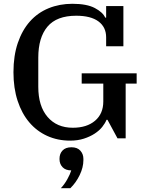

<svg xmlns="http://www.w3.org/2000/svg" viewBox="-20 -730 784 1013"><path d="M350 12Q284 12 229 -13Q174 -38 134.5 -84.5Q95 -131 73 -198Q51 -265 51 -349Q51 -436 74 -503.5Q97 -571 138 -617Q179 -663 236.5 -686.5Q294 -710 362 -710Q438 -710 480.5 -687.5Q523 -665 535 -637H540V-698H631V-486H540V-533Q540 -587 499.5 -617Q459 -647 382 -647Q279 -647 230.5 -589.5Q182 -532 182 -426V-272Q182 -170 231 -113Q280 -56 364 -56Q438 -56 481.5 -93Q525 -130 525 -195V-289H411V-343H701V-289H643V0H600L547 -98H542Q535 -80 519.5 -60.5Q504 -41 479.5 -25Q455 -9 422.5 1.5Q390 12 350 12ZM301 263Q320 243 335 216Q350 189 356 169Q326 169 310 152Q294 135 294 110V107Q294 81 310 64Q326 47 357 47Q388 47 404 65Q420 83 420 108V115Q420 153 400.5 193.5Q381 234 351 263H301Z"/></svg>

Font: IBM Plex Serif Medm
Style: Regular
Weight: 500
Designer: Mike Abbink, Paul van der Laan, Pieter van Rosmalen
Foundry: Bold Monday
Version: Version 3.001